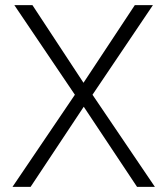

<svg xmlns="http://www.w3.org/2000/svg" viewBox="-20 -731 653 751"><path d="M306.6 -407.2 507.3 -710.9H578.1L341.8 -360.4L585.9 0H516.1L307.6 -313.5L99.6 0H28.8L272.9 -360.4L36.1 -710.9H106.9Z"/></svg>

Font: Roboto Web
Style: Light
Weight: 300
Designer: Google
Version: Version 1.200310; 2013